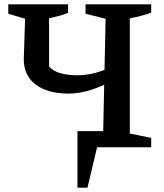

<svg xmlns="http://www.w3.org/2000/svg" viewBox="-20 -675 751 880"><path d="M335 185V-74H453L464 -589L372 -612V-655H673V-617Q651 -609 626.5 -602.5Q602 -596 575 -591V-63L673 -43V0H425L381 185ZM294 -246Q199 -246 144 -287Q89 -328 89 -404L95 -589L18 -612V-655H292V-616Q273 -608 251.5 -602.5Q230 -597 205 -591V-370Q225 -348 258.5 -339Q292 -330 336 -330Q378 -330 421 -342Q464 -354 509 -377V-313Q459 -284 403.5 -265Q348 -246 294 -246Z"/></svg>

Font: Piazzolla 24pt SemiBold
Style: Regular
Weight: 600
Designer: Juan Pablo del Peral
Foundry: Huerta Tipografica
Version: Version 2.005